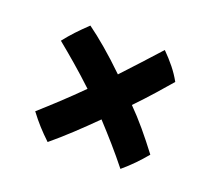

<svg xmlns="http://www.w3.org/2000/svg" viewBox="-73 -597 591 537"><g transform="rotate(20 222.5 -328.5)"><path d="M396 -217Q382 -200 366 -183.5Q350 -167 331 -151Q308 -180 283.5 -208Q259 -236 234 -263Q204 -233 173.5 -204.5Q143 -176 114 -152Q96 -169 81.5 -185Q67 -201 52 -221Q79 -245 108 -272Q137 -299 168 -330Q136 -360 107.5 -384.5Q79 -409 52 -431Q66 -449 81 -465Q96 -481 115 -499Q140 -481 170 -455.5Q200 -430 234 -397Q259 -424 284 -451Q309 -478 334 -506Q352 -488 366.5 -470Q381 -452 392 -432Q374 -411 351.5 -385.5Q329 -360 300 -330Q324 -306 347.5 -278Q371 -250 396 -217Z"/></g></svg>

Font: Atma SemiBold
Style: Regular
Weight: 600
Designer: Gregori Vincens, Jeremie Hornus, Riccardo Olocco, Yoann Minet.
Foundry: black foundry
Version: Version 1.102;PS 1.100;hotconv 1.0.86;makeotf.lib2.5.63406